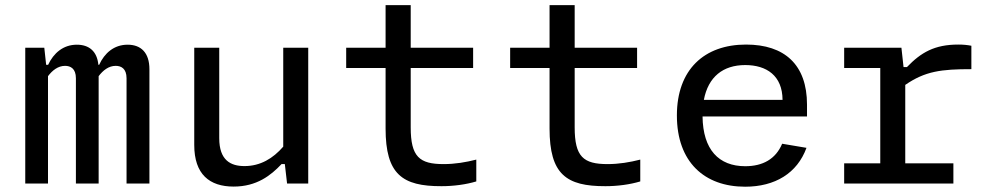

<svg xmlns="http://www.w3.org/2000/svg" viewBox="-20 -694 3760 726"><path d="M353 0V-406C369.5 -428 391 -445 417.5 -445C438 -445 458.5 -435 458.5 -398V0H545V-432C545 -495 513 -525 462.5 -525C411 -525 375 -493 355 -449H352C347 -500.5 316.5 -525 270.5 -525C219 -525 182.5 -493 162 -449H154.5L147.5 -513.5H75.5V0H161.5V-406C178 -428 199.5 -445 226 -445C246.5 -445 267 -435 267 -398V0Z M714.5 -513.5V-146C714.5 -35 772 11.5 863.5 11.5C950.5 11.5 1004 -30.5 1044.5 -73.5H1057L1065.5 0H1145.5V-513.5H1051V-139.5C1012.5 -95 964.5 -66 904.5 -66C852.5 -66 809 -87.5 809 -171.5V-513.5Z M1649.5 10C1696 10 1743 3.5 1781 -8V-90.5C1742 -80.5 1700.5 -73.5 1657.5 -73.5C1566 -73.5 1533 -101 1533 -212.5V-437H1769V-513.5H1533V-674.5H1438V-513.5H1289V-437H1438V-208C1438 -35 1501 10.5 1649.5 10Z M2269.5 10C2316 10 2363 3.5 2401 -8V-90.5C2362 -80.5 2320.5 -73.5 2277.5 -73.5C2186 -73.5 2153 -101 2153 -212.5V-437H2389V-513.5H2153V-674.5H2058V-513.5H1909V-437H2058V-208C2058 -35 2121 10.5 2269.5 10Z M2539.5 -257.5C2539.5 -81 2644 12 2797.5 12C2910.5 12 2994.5 -39 3029.5 -135L2937.5 -150.5C2913 -92 2863.5 -65.5 2798 -65.5C2697.5 -65.5 2638 -128.5 2636.5 -253.5H3031.5V-298.5C3031.5 -449.5 2946.5 -525.5 2801 -525.5C2643 -525.5 2539.5 -431 2539.5 -257.5ZM2641.5 -316.5C2658 -403.5 2714 -448 2798 -448C2878.5 -448 2938.5 -408 2939 -316.5Z M3388.5 -513.5H3172V-437H3308.5V-76.5H3172V0H3585V-76.5H3403V-373C3478.5 -425 3539 -432.5 3653 -432.5V-521C3637.5 -524 3622 -525.5 3603.5 -525.5C3513.5 -525.5 3462.5 -495.5 3409.5 -440.5H3396.5Z"/></svg>

Font: Monaspace Neon
Style: Regular
Weight: 400
Designer: Riley Cran & the Lettermatic Team
Foundry: Lettermatic
Version: Version 1.200 (Monaspace Neon)